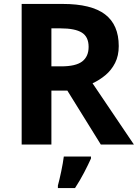

<svg xmlns="http://www.w3.org/2000/svg" viewBox="-20 -734 700 975"><path d="M298 -714Q444 -714 513.5 -661Q583 -608 583 -500Q583 -451 564.5 -414.5Q546 -378 515.5 -352.5Q485 -327 450 -311L660 0H492L322 -274H241V0H90V-714ZM287 -590H241V-397H290Q365 -397 397.5 -422Q430 -447 430 -496Q430 -547 395.5 -568.5Q361 -590 287 -590ZM442 71Q427 104 407 142.5Q387 181 361 221H274V208Q282 179 291 136Q300 93 304 61H442Z"/></svg>

Font: Noto Sans Gurmukhi
Style: Bold
Weight: 700
Designer: Jelle Bosma - Monotype Design Team
Foundry: Monotype Imaging Inc.
Version: Version 2.004; ttfautohint (v1.8.4.7-5d5b)